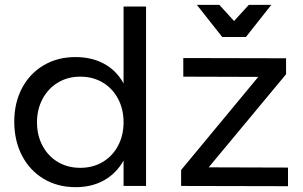

<svg xmlns="http://www.w3.org/2000/svg" viewBox="-20 -769 1251 794"><path d="M584 -742V0H491V-105Q461 -52 410.5 -23.5Q360 5 293 5Q218 5 160.5 -29.5Q103 -64 71 -125.5Q39 -187 39 -266Q39 -344 71 -404.5Q103 -465 160.5 -499Q218 -533 292 -533Q360 -533 411 -505Q462 -477 491 -424V-742ZM491 -263Q491 -318 468 -361Q445 -404 404.5 -428Q364 -452 312 -452Q260 -452 219.5 -427.5Q179 -403 156 -360Q133 -317 133 -263Q133 -209 156 -166Q179 -123 219.5 -99Q260 -75 312 -75Q364 -75 404.5 -99Q445 -123 468 -166Q491 -209 491 -263ZM738 -529 1163 -528V-462L843 -77L1171 -76V1L729 0V-66L1048 -451L738 -452ZM1009 -749H1102L997 -616H899L794 -749H887L948 -682Z"/></svg>

Font: Montserrat
Style: Regular
Weight: 400
Designer: Julieta Ulanovsky
Foundry: Julieta Ulanovsky
Version: Version 6.001